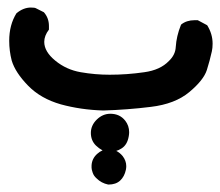

<svg xmlns="http://www.w3.org/2000/svg" viewBox="-20 -120 595 519"><path d="M272.5 378.9Q253.9 375 241.2 362.3Q233.4 355.5 230.5 346.7Q227.5 337.9 227.5 333.5Q227.5 329.1 227.5 327.1Q228.5 308.6 242.7 295.9Q256.8 283.2 273.4 283.2Q295.9 283.2 311.5 301.8Q321.3 314.5 321.3 329.1Q321.3 334 320.3 338.9Q316.4 357.4 304.7 368.2Q293 378.9 273.4 378.9ZM278.3 187.5Q303.7 187.5 318.4 206.1Q329.1 219.7 329.1 237.3Q329.1 242.2 328.1 248Q324.2 271.5 308.6 281.2Q293.9 291 273.4 291Q256.8 290 239.3 273.4Q225.6 259.8 225.6 239.3Q225.6 218.8 241.7 203.1Q257.8 187.5 278.3 187.5ZM4.9 -9.8Q4.9 -52.7 24.4 -84Q43 -99.6 63.5 -99.6Q74.2 -99.6 77.1 -97.7L98.6 -86.9Q112.3 -71.3 112.3 -49.8Q112.3 -46.9 112.3 -40Q99.6 -23.4 99.6 -6.8Q99.6 19.5 129.4 43.9Q159.2 68.4 198.2 75.2Q237.3 82 276.4 82Q323.2 82 370.1 75.2Q413.1 69.3 436.5 44.9Q454.1 28.3 455.1 6.8Q457 -22.5 468.8 -51.8L469.7 -53.7Q484.4 -65.4 505.9 -65.4Q508.8 -65.4 514.6 -65.4L540 -51.8Q554.7 -28.3 554.7 -2Q554.7 9.8 552.7 18.6Q546.9 44.9 539.1 69.3Q530.3 96.7 491.7 128.9Q453.1 161.1 387.7 168.9Q324.2 176.8 258.8 178.7Q198.2 176.8 144.5 162.1Q89.8 146.5 55.7 111.3Q21.5 76.2 11.7 43.9Q4.9 17.6 4.9 -9.8Z"/></svg>

Font: JasonHandwriting2
Style: SemiBold
Weight: 600
Version: Version 1.04.7